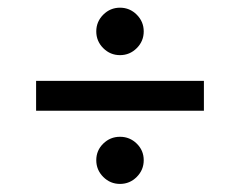

<svg xmlns="http://www.w3.org/2000/svg" viewBox="-20 -583 615 492"><path d="M72.5 -299.2V-375.8H502.5V-299.2ZM287.5 -111.7Q262.5 -111.7 244.6 -129.6Q226.7 -147.5 226.7 -172.5Q226.7 -197.5 244.6 -215Q262.5 -232.5 287.5 -232.5Q312.5 -232.5 330.4 -215Q348.3 -197.5 348.3 -172.5Q348.3 -147.5 330.4 -129.6Q312.5 -111.7 287.5 -111.7ZM287.5 -441.7Q262.5 -441.7 244.6 -459.6Q226.7 -477.5 226.7 -502.5Q226.7 -527.5 244.6 -545.4Q262.5 -563.3 287.5 -563.3Q312.5 -563.3 330.4 -545.4Q348.3 -527.5 348.3 -502.5Q348.3 -477.5 330.4 -459.6Q312.5 -441.7 287.5 -441.7Z"/></svg>

Font: Funnel Display
Style: Regular
Weight: 400
Designer: NORD ID, Kristian Moeller
Foundry: Dicotype
Version: Version 1.000